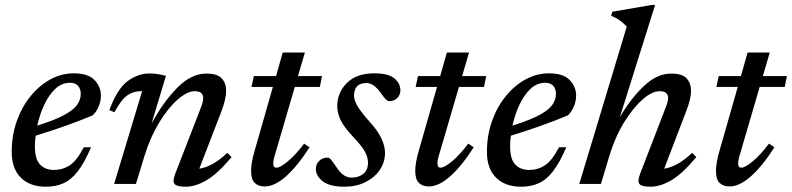

<svg xmlns="http://www.w3.org/2000/svg" viewBox="-20 -730 3143 762"><path d="M341.5 -145.5Q315.5 -85 289.2 -50.8Q263 -16.5 232.2 -2.8Q201.5 11 161.5 11Q99 11 62.8 -24.8Q26.5 -60.5 26.5 -127.5Q26.5 -193 46.8 -249.8Q67 -306.5 101.8 -349Q136.5 -391.5 180.5 -415.2Q224.5 -439 272.5 -439Q330 -439 355.2 -412.2Q380.5 -385.5 380.5 -350.5Q380.5 -328.5 371.2 -306.8Q362 -285 347.5 -272Q293.5 -249.5 236.2 -229.2Q179 -209 121.5 -191.5Q118.5 -169.5 118.5 -149.5Q118.5 -98 139.2 -76.8Q160 -55.5 193.5 -55.5Q228.5 -55.5 256.8 -74Q285 -92.5 312.5 -145.5ZM258 -401.5Q224.5 -401.5 198.8 -376.8Q173 -352 155 -313Q137 -274 128 -231.5Q198 -253.5 235.2 -273.8Q272.5 -294 286.5 -314.5Q300.5 -335 300.5 -357Q300.5 -377 289.8 -389.2Q279 -401.5 258 -401.5Z M434 -284.5 414 -293Q445 -377 486.2 -407.8Q527.5 -438.5 573 -438.5Q590.5 -438.5 606 -436Q621.5 -433.5 638.5 -429L581.5 -239.5Q628.5 -326.5 684 -382.2Q739.5 -438 798.5 -438Q842.5 -438 860 -419Q877.5 -400 877.5 -369.5Q877.5 -337.5 858.5 -287.5L771 -60.5Q823.5 -68 882.5 -123.5L899 -106.5Q844.5 -41 800.2 -15Q756 11 717.5 11Q681.5 11 672.8 0.2Q664 -10.5 675.5 -40.5L776 -299.5Q781 -312 783.8 -322.5Q786.5 -333 786.5 -341.5Q786.5 -353 779 -360.5Q771.5 -368 752.5 -368Q723 -368 685 -334.8Q647 -301.5 611.8 -243.8Q576.5 -186 553.5 -111.5L519.5 0H433L544 -368H536.5Q509 -368 485.2 -351.5Q461.5 -335 434 -284.5Z M1074.5 -127Q1068.5 -108.5 1066.5 -98Q1064.5 -87.5 1064.5 -81Q1064.5 -64.5 1077 -64.5Q1092 -64.5 1122.5 -89.8Q1153 -115 1187 -160L1208.5 -145.5Q1161 -71 1115.5 -30.5Q1070 10 1030 10Q1006 10 991.2 -3.8Q976.5 -17.5 976.5 -52.5Q976.5 -67 980 -87.8Q983.5 -108.5 991.5 -135L1063 -385H978L987.5 -428H1075.5L1102 -521.5H1190L1162.5 -428H1258L1249.5 -385H1150Z M1280.5 -104.5Q1286.5 -104.5 1293.5 -96.5Q1300.5 -88.5 1316 -65.5Q1331.5 -42.5 1345.8 -33.8Q1360 -25 1374.5 -25Q1403 -25 1421.8 -40Q1440.5 -55 1440.5 -84Q1440.5 -105 1428.8 -127.2Q1417 -149.5 1381.5 -187Q1346 -224.5 1332.2 -252.8Q1318.5 -281 1318.5 -309Q1318.5 -362.5 1356.8 -400.8Q1395 -439 1466 -439Q1520.5 -439 1544.8 -419.2Q1569 -399.5 1569 -372Q1569 -353 1556.5 -340.8Q1544 -328.5 1524.5 -328.5Q1519.5 -328.5 1512.5 -334.5Q1505.5 -340.5 1491.5 -360.5Q1463.5 -400.5 1434.5 -400.5Q1385 -400.5 1385 -349.5Q1385 -333 1397.8 -310.5Q1410.5 -288 1445 -249Q1480 -210.5 1494 -180Q1508 -149.5 1508 -123.5Q1508 -86 1487.2 -55.5Q1466.5 -25 1430 -7Q1393.5 11 1347.5 11Q1288 11 1260.8 -10.5Q1233.5 -32 1233.5 -59.5Q1233.5 -78.5 1246.8 -91.5Q1260 -104.5 1280.5 -104.5Z M1726 -127Q1720 -108.5 1718 -98Q1716 -87.5 1716 -81Q1716 -64.5 1728.5 -64.5Q1743.5 -64.5 1774 -89.8Q1804.5 -115 1838.5 -160L1860 -145.5Q1812.5 -71 1767 -30.5Q1721.5 10 1681.5 10Q1657.5 10 1642.8 -3.8Q1628 -17.5 1628 -52.5Q1628 -67 1631.5 -87.8Q1635 -108.5 1643 -135L1714.5 -385H1629.5L1639 -428H1727L1753.5 -521.5H1841.5L1814 -428H1909.5L1901 -385H1801.5Z M2227.5 -145.5Q2201.5 -85 2175.2 -50.8Q2149 -16.5 2118.2 -2.8Q2087.5 11 2047.5 11Q1985 11 1948.8 -24.8Q1912.5 -60.5 1912.5 -127.5Q1912.5 -193 1932.8 -249.8Q1953 -306.5 1987.8 -349Q2022.5 -391.5 2066.5 -415.2Q2110.5 -439 2158.5 -439Q2216 -439 2241.2 -412.2Q2266.5 -385.5 2266.5 -350.5Q2266.5 -328.5 2257.2 -306.8Q2248 -285 2233.5 -272Q2179.5 -249.5 2122.2 -229.2Q2065 -209 2007.5 -191.5Q2004.5 -169.5 2004.5 -149.5Q2004.5 -98 2025.2 -76.8Q2046 -55.5 2079.5 -55.5Q2114.5 -55.5 2142.8 -74Q2171 -92.5 2198.5 -145.5ZM2144 -401.5Q2110.5 -401.5 2084.8 -376.8Q2059 -352 2041 -313Q2023 -274 2014 -231.5Q2084 -253.5 2121.2 -273.8Q2158.5 -294 2172.5 -314.5Q2186.5 -335 2186.5 -357Q2186.5 -377 2175.8 -389.2Q2165 -401.5 2144 -401.5Z M2398.5 -111.5 2365 0H2279L2467.5 -624.5Q2454 -638.5 2440.5 -648.5Q2427 -658.5 2405.5 -667.5L2410.5 -683.5L2567 -710.5H2580L2440 -265Q2485 -341.5 2536.8 -389.8Q2588.5 -438 2643 -438Q2687.5 -438 2705 -419Q2722.5 -400 2722.5 -369.5Q2722.5 -337.5 2703 -287.5L2616 -60.5Q2668.5 -68 2727 -123.5L2743.5 -106.5Q2689 -41 2645 -15Q2601 11 2562 11Q2526.5 11 2517.8 0.2Q2509 -10.5 2520.5 -40.5L2620.5 -299.5Q2625.5 -312 2628.5 -322.5Q2631.5 -333 2631.5 -341.5Q2631.5 -353 2624 -360.5Q2616.5 -368 2597.5 -368Q2567.5 -368 2529.8 -334.8Q2492 -301.5 2456.5 -243.8Q2421 -186 2398.5 -111.5Z M2919.5 -127Q2913.5 -108.5 2911.5 -98Q2909.5 -87.5 2909.5 -81Q2909.5 -64.5 2922 -64.5Q2937 -64.5 2967.5 -89.8Q2998 -115 3032 -160L3053.5 -145.5Q3006 -71 2960.5 -30.5Q2915 10 2875 10Q2851 10 2836.2 -3.8Q2821.5 -17.5 2821.5 -52.5Q2821.5 -67 2825 -87.8Q2828.5 -108.5 2836.5 -135L2908 -385H2823L2832.5 -428H2920.5L2947 -521.5H3035L3007.5 -428H3103L3094.5 -385H2995Z"/></svg>

Font: Newsreader Text Medium
Style: Italic
Weight: 500
Italic angle: -17°
Designer: Hugues Gentile
Foundry: Production Type
Version: Version 1.001